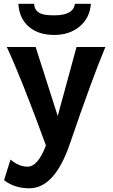

<svg xmlns="http://www.w3.org/2000/svg" viewBox="-20 -762 601 1018"><path d="M135.7 236.3Q57.1 236.3 1.5 193.4L35.6 84Q80.1 121.6 126 121.6Q180.7 121.6 223.6 9.3Q94.2 -345.2 16.1 -512.7H168.9L286.1 -147L385.7 -512.7H538.6Q468.8 -345.7 350.6 0Q270 236.3 135.7 236.3ZM267.6 -576.7Q182.6 -576.7 132.1 -621.1Q81.5 -665.5 77.6 -741.7H160.6Q162.6 -718.8 174.1 -705.6Q185.5 -692.4 206.3 -686.5Q227.1 -680.7 268.6 -680.7Q369.1 -680.7 377 -741.7H461.9Q456.1 -666.5 402.3 -621.6Q348.6 -576.7 267.6 -576.7Z"/></svg>

Font: Cadman
Style: Bold
Weight: 700
Designer: Paul James MIller
Foundry: High-Logic / Made with FontCreator
Version: Version 2.114;March 28, 2021;FontCreator 13.0.0.2683 64-bit